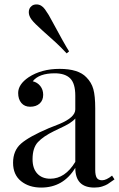

<svg xmlns="http://www.w3.org/2000/svg" viewBox="-20 -840 538 867"><path d="M227 -509Q156 -509 128 -473Q149 -468 162 -451.5Q175 -435 175 -412Q175 -387 159 -372.5Q143 -358 116 -358Q91 -358 76.5 -375Q62 -392 62 -420Q62 -459 109 -491Q167 -529 249 -529Q334 -529 370 -491Q393 -468 401.5 -437.5Q410 -407 410 -351V-73Q410 -48 417 -37Q424 -26 441 -26Q460 -26 486 -47L497 -30Q475 -14 466 -8.5Q457 -3 441.5 2Q426 7 406 7Q320 7 320 -82Q266 7 166 7Q111 7 75 -22Q39 -51 39 -105Q39 -160 75 -191.5Q111 -223 200 -261L248 -280Q320 -310 320 -346V-408Q320 -463 297 -486Q274 -509 227 -509ZM224 -248Q175 -224 151 -198Q127 -172 127 -121Q127 -79 148.5 -56Q170 -33 207 -33Q274 -33 320 -109V-305Q313 -296 295 -284Q280 -274 224 -248ZM123 -751Q110 -768 110 -785Q110 -803 123 -813Q131 -820 145 -820Q167 -820 183 -798Q201 -773 215 -745Q272 -639 292 -608L281 -599Q254 -628 231 -649L173 -701Q134 -736 123 -751Z"/></svg>

Font: Playfair Display
Style: Regular
Weight: 400
Designer: Claus Eggers S?rensen
Foundry: Claus Eggers S?rensen
Version: Version 1.003